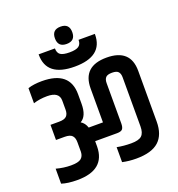

<svg xmlns="http://www.w3.org/2000/svg" viewBox="-166 -1090 1137 1229"><g transform="rotate(-20 403.0 -475.0)"><path d="M430 -286V-517Q430 -668 592.5 -668Q755 -668 755 -519V-173Q755 -84 706 -39.5Q657 5 552 5Q502 5 458 -5V-107Q503 -98 555 -98Q607 -98 627 -117Q647 -136 647 -180V-514Q647 -539 635.5 -552Q624 -565 592.5 -565Q561 -565 549.5 -552Q538 -539 538 -514V-240Q538 -213 528.5 -201.5Q519 -190 491 -190H342V-153Q340 5 151 5Q86 5 44 -9V-111Q95 -97 144.5 -97Q194 -97 213 -112Q232 -127 233 -157V-223Q233 -253 218.5 -268Q204 -283 168 -283H109V-386H168Q204 -386 218.5 -400.5Q233 -415 233 -444V-506Q233 -566 151 -566Q100 -566 57 -552V-655Q96 -668 152 -668Q342 -668 342 -510V-444Q342 -361 296 -335Q322 -320 333 -286ZM575 -836V-833Q575 -683 383.5 -683Q192 -683 192 -833V-836H303Q303 -805 321.5 -792.5Q340 -780 383.5 -780Q427 -780 445.5 -793Q464 -806 464 -836ZM443 -896Q443 -837 384 -837Q325 -837 325 -896Q325 -955 384 -955Q443 -955 443 -896Z"/></g></svg>

Font: Khand SemiBold
Style: Regular
Weight: 600
Designer: Devanagari: Sanchit Sawaria, Jyotish Sonowal; Latin: Satya Rajpurohit
Foundry: Indian Type Foundry
Version: Version 1.101;PS 1.0;hotconv 1.0.78;makeotf.lib2.5.61930; tt